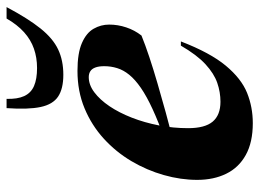

<svg xmlns="http://www.w3.org/2000/svg" viewBox="-120 -638 771 570"><g transform="rotate(-90 265.0 -352.5)"><path d="M321.5 -474Q298.5 -474 276.5 -457.5Q254.5 -441 235.2 -412.5Q216 -384 201.2 -346.2Q186.5 -308.5 178.2 -265.8Q170 -223 170 -179Q170 -129 189.5 -106Q209 -83 248.5 -83Q277 -83 304.5 -92.5Q332 -102 359.8 -127.5Q387.5 -153 415 -200.5H427.5Q394 -113.5 355.5 -67.2Q317 -21 274.8 -4Q232.5 13 185 13Q128 13 90.5 -7.8Q53 -28.5 34.8 -65.8Q16.5 -103 16.5 -152Q16.5 -201 30.8 -251.2Q45 -301.5 72.2 -347.5Q99.5 -393.5 139 -429.5Q178.5 -465.5 229 -486.5Q279.5 -507.5 340 -507.5Q393 -507.5 423 -494.2Q453 -481 465.2 -459.5Q477.5 -438 477.5 -413.5Q477.5 -387.5 469.2 -362.8Q461 -338 445 -317.5Q418 -306.5 381.2 -294.2Q344.5 -282 302.5 -269.8Q260.5 -257.5 216.8 -245.5Q173 -233.5 131.5 -223.5L134.5 -247.5Q188.5 -267 226.5 -284.5Q264.5 -302 289.5 -319.2Q314.5 -336.5 328.5 -353.8Q342.5 -371 348.2 -389.5Q354 -408 354 -428Q354 -444 350.2 -454.2Q346.5 -464.5 339.2 -469.2Q332 -474 321.5 -474ZM348.5 -627.5Q379.5 -627.5 406 -636.8Q432.5 -646 455 -666.2Q477.5 -686.5 495.5 -718H529.5Q495.5 -654 465.8 -617Q436 -580 403.5 -564.8Q371 -549.5 328.5 -549.5Q287 -549.5 263.8 -565Q240.5 -580.5 232.8 -617.2Q225 -654 229.5 -718H257Q256 -686 265.2 -665.8Q274.5 -645.5 295.2 -636.5Q316 -627.5 348.5 -627.5Z"/></g></svg>

Font: Newsreader 60pt
Style: Bold Italic
Weight: 700
Italic angle: -17°
Designer: Hugues Gentile
Foundry: Production Type
Version: Version 1.003